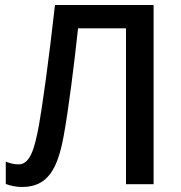

<svg xmlns="http://www.w3.org/2000/svg" viewBox="-20 -734 720 765"><path d="M592 0V-714H199C175 -497 148 -306 135 -234C119 -149 102 -79 54 -79C35 -79 18 -84 3 -90V-1C21 6 44 11 68 11C171 11 210 -62 234 -194C253 -297 276 -481 291 -621H482V0Z"/></svg>

Font: Noto Sans Thai Medium
Style: Regular
Weight: 500
Designer: Monotype Design Team
Foundry: Monotype Imaging Inc.
Version: Version 1.901